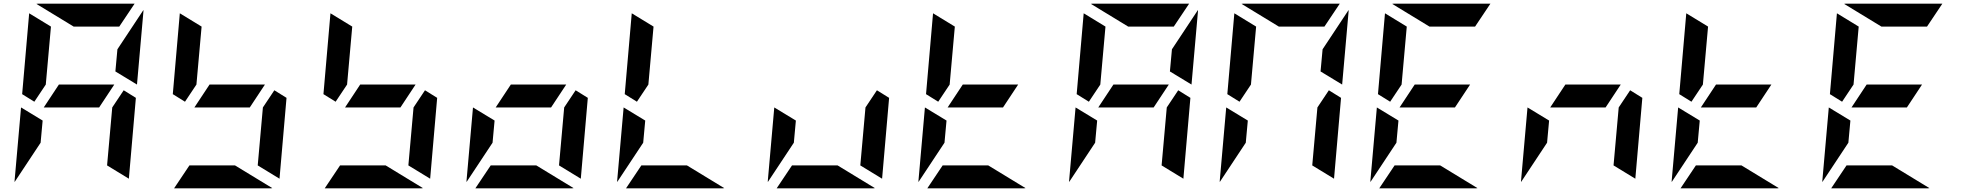

<svg xmlns="http://www.w3.org/2000/svg" viewBox="-20 -1020 10648 1040"><path d="M94 -438 211 -367 200 -247 59 -34V-41ZM650 -531 716 -490 678 -52 560 -124 588 -438ZM517 -438H217L299 -562H599ZM166 -469 100 -510 138 -948 256 -876 228 -562ZM605 -633 616 -753 757 -966V-959L722 -562ZM379 -876 177 -999Q178 -999 180.5 -999.5Q183 -1000 184 -1000H709L626 -876Z M1466 -531 1532 -490 1494 -52 1376 -124 1404 -438ZM1333 -438H1033L1115 -562H1415ZM982 -469 916 -510 954 -948 1072 -876 1044 -562ZM1253 -124 1455 -1Q1454 -1 1451.5 -0.5Q1449 0 1448 0H923L1006 -124Z M2282 -531 2348 -490 2310 -52 2192 -124 2220 -438ZM2149 -438H1849L1931 -562H2231ZM1798 -469 1732 -510 1770 -948 1888 -876 1860 -562ZM2069 -124 2271 -1Q2270 -1 2267.5 -0.5Q2265 0 2264 0H1739L1822 -124Z M2542 -438 2659 -367 2648 -247 2507 -34V-41ZM3098 -531 3164 -490 3126 -52 3008 -124 3036 -438ZM2965 -438H2665L2747 -562H3047ZM2885 -124 3087 -1Q3086 -1 3083.5 -0.5Q3081 0 3080 0H2555L2638 -124Z M3358 -438 3475 -367 3464 -247 3323 -34V-41ZM3430 -469 3364 -510 3402 -948 3520 -876 3492 -562ZM3701 -124 3903 -1Q3902 -1 3899.5 -0.5Q3897 0 3896 0H3371L3454 -124Z M4174 -438 4291 -367 4280 -247 4139 -34V-41ZM4730 -531 4796 -490 4758 -52 4640 -124 4668 -438ZM4517 -124 4719 -1Q4718 -1 4715.5 -0.5Q4713 0 4712 0H4187L4270 -124Z M4990 -438 5107 -367 5096 -247 4955 -34V-41ZM5413 -438H5113L5195 -562H5495ZM5062 -469 4996 -510 5034 -948 5152 -876 5124 -562ZM5333 -124 5535 -1Q5534 -1 5531.5 -0.5Q5529 0 5528 0H5003L5086 -124Z M5806 -438 5923 -367 5912 -247 5771 -34V-41ZM6362 -531 6428 -490 6390 -52 6272 -124 6300 -438ZM6229 -438H5929L6011 -562H6311ZM5878 -469 5812 -510 5850 -948 5968 -876 5940 -562ZM6317 -633 6328 -753 6469 -966V-959L6434 -562ZM6091 -876 5889 -999Q5890 -999 5892.5 -999.5Q5895 -1000 5896 -1000H6421L6338 -876Z M6622 -438 6739 -367 6728 -247 6587 -34V-41ZM7178 -531 7244 -490 7206 -52 7088 -124 7116 -438ZM6694 -469 6628 -510 6666 -948 6784 -876 6756 -562ZM7133 -633 7144 -753 7285 -966V-959L7250 -562ZM6907 -876 6705 -999Q6706 -999 6708.5 -999.5Q6711 -1000 6712 -1000H7237L7154 -876Z M7438 -438 7555 -367 7544 -247 7403 -34V-41ZM7861 -438H7561L7643 -562H7943ZM7510 -469 7444 -510 7482 -948 7600 -876 7572 -562ZM7781 -124 7983 -1Q7982 -1 7979.5 -0.5Q7977 0 7976 0H7451L7534 -124ZM7723 -876 7521 -999Q7522 -999 7524.5 -999.5Q7527 -1000 7528 -1000H8053L7970 -876Z M8254 -438 8371 -367 8360 -247 8219 -34V-41ZM8810 -531 8876 -490 8838 -52 8720 -124 8748 -438ZM8677 -438H8377L8459 -562H8759Z M9070 -438 9187 -367 9176 -247 9035 -34V-41ZM9493 -438H9193L9275 -562H9575ZM9142 -469 9076 -510 9114 -948 9232 -876 9204 -562ZM9413 -124 9615 -1Q9614 -1 9611.5 -0.5Q9609 0 9608 0H9083L9166 -124Z M9886 -438 10003 -367 9992 -247 9851 -34V-41ZM10309 -438H10009L10091 -562H10391ZM9958 -469 9892 -510 9930 -948 10048 -876 10020 -562ZM10229 -124 10431 -1Q10430 -1 10427.5 -0.5Q10425 0 10424 0H9899L9982 -124ZM10171 -876 9969 -999Q9970 -999 9972.5 -999.5Q9975 -1000 9976 -1000H10501L10418 -876Z"/></svg>

Font: DSEG7 Modern Mini
Style: Bold Italic
Weight: 700
Italic angle: -5°
Designer: Keshikan(Twitter:@keshinomi_88pro)
Version: Version 0.46